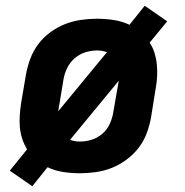

<svg xmlns="http://www.w3.org/2000/svg" viewBox="-20 -593 640 666"><path d="M92 53 14 -1 74 -75Q64 -91 57.5 -110.5Q51 -130 49 -150.5Q47 -171 48.5 -192Q50 -213 53 -234L70 -334Q75 -362 85 -389Q95 -416 112.5 -439.5Q130 -463 154.5 -481Q179 -499 206 -509.5Q233 -520 261 -524Q289 -528 316 -528Q346 -528 375 -523.5Q404 -519 429 -507L482 -573L560 -519L499 -445Q510 -429 516 -409.5Q522 -390 524 -369.5Q526 -349 525 -328Q524 -307 520 -286L504 -186Q499 -158 489 -131Q479 -104 461 -80.5Q443 -57 418.5 -39Q394 -21 367.5 -10.5Q341 0 312.5 4Q284 8 257 8Q227 8 198.5 3.5Q170 -1 145 -13ZM182 -207 351 -412Q342 -415 334 -416.5Q326 -418 317 -418Q296 -418 275.5 -411.5Q255 -405 238.5 -390.5Q222 -376 212.5 -356Q203 -336 200 -316ZM257 -102Q278 -102 298.5 -108.5Q319 -115 335.5 -129.5Q352 -144 361 -164Q370 -184 373 -204L392 -313L223 -108Q231 -105 239.5 -103.5Q248 -102 257 -102Z"/></svg>

Font: Iosevka XBd Ex Obl
Style: Regular
Weight: 800
Width: 7
Italic angle: -9°
Monospace: yes
Designer: Belleve Invis
Foundry: Belleve Invis
Version: Version 32.5.0; ttfautohint (v1.8.4)